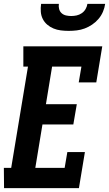

<svg xmlns="http://www.w3.org/2000/svg" viewBox="-27 -975 565 995"><path d="M-6 0 -7 -105H31L118 -630H94V-735H503L472 -548H381L395 -630H243L211 -435H371L353 -330H193L156 -105H308L322 -187H413L382 0ZM329 -815Q308 -815 288 -817.5Q268 -820 250 -827.5Q232 -835 217.5 -847.5Q203 -860 194.5 -877Q186 -894 184.5 -914Q183 -934 186 -955H278Q276 -941 279.5 -928Q283 -915 292.5 -906.5Q302 -898 315 -895Q328 -892 342 -892Q356 -892 370 -895Q384 -898 396.5 -906.5Q409 -915 416.5 -928Q424 -941 426 -955H518Q515 -934 506.5 -914Q498 -894 483.5 -877Q469 -860 450.5 -847.5Q432 -835 412 -827.5Q392 -820 371 -817.5Q350 -815 329 -815Z"/></svg>

Font: Iosevka Curly Slab Extrabold
Style: Italic
Weight: 800
Italic angle: -9°
Monospace: yes
Designer: Belleve Invis
Foundry: Belleve Invis
Version: Version 22.1.2; ttfautohint (v1.8.4)